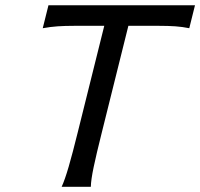

<svg xmlns="http://www.w3.org/2000/svg" viewBox="-20 -719 770 739"><path d="M730.5 -698.7 708.5 -610.4Q682.6 -615.7 655.3 -617.7Q627.9 -619.6 591.3 -619.6H474.1L371.6 -208Q351.1 -126.5 340.6 -76.4Q330.1 -26.4 329.6 0H217.3Q229.5 -26.4 244.4 -77.6Q259.3 -128.9 278.8 -208L381.3 -619.6H266.6Q230 -619.6 201.7 -617.7Q173.3 -615.7 144.5 -610.4L166.5 -698.7Z"/></svg>

Font: Lesson One
Style: Italic
Weight: 400
Italic angle: -14°
Designer: But Ko, Victor Gaultney, Annie Olsen, Julie Remington, Don Collingsworth, Eric Hays, Becca Hirsbrunner
Version: Version 1.100